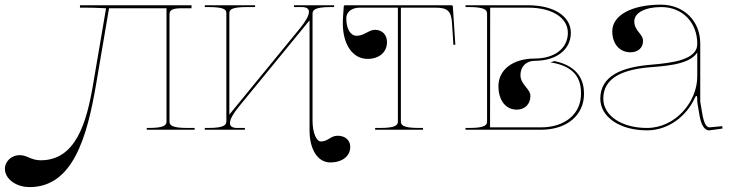

<svg xmlns="http://www.w3.org/2000/svg" viewBox="-248 -542 3050 802"><path d="M86 -520V-510H105C162 -510 178 -507.5 192.5 -507.5H195L141 -190.5C113.5 -27.5 68 127.5 -78 127.5C-118.5 127.5 -134.5 106 -165.5 106C-199.5 106 -227.5 131.5 -227.5 163C-227.5 205 -181.5 239.5 -124.5 239.5C56 239.5 115.5 33 153.5 -190.5L207.5 -507.5H447.5V-35C447.5 -20.5 441 -7.5 372.5 -7.5H365V0H565V-7.5H535C466.5 -7.5 460 -20.5 460 -35V-482.5C460 -501 474 -507.5 512.5 -507.5H552V-520Z M607.5 -520V-512.5H622.5C691 -512.5 697.5 -501 697.5 -486.5V-36C697.5 -21.5 691 -7.5 622.5 -7.5H607.5V0H775V-7.5H743C721.5 -7.5 712.5 -15 712.5 -28C712.5 -44 727 -69 751 -98L1045 -457V2.5C1045 83 1079.5 136.5 1131.5 136.5C1181.5 136.5 1215 110.5 1215 71.5C1215 43.5 1194 25 1162 25C1132.5 25 1122.5 49 1092 49C1075 49 1057.5 15 1057.5 -38V-484C1057.5 -498.5 1064 -512.5 1132.5 -512.5H1147.5V-520H980V-512.5H1012C1033.5 -512.5 1042.5 -505 1042.5 -492.5C1042.5 -476.5 1028 -451.5 1004 -422.5L710 -63.5V-486.5C710 -501 716.5 -512.5 785 -512.5H817.5V-520Z M1193 -520C1190 -520 1188 -517.5 1188 -515.5C1186.5 -492.5 1184 -466.5 1184 -444.5C1184 -355.5 1225.5 -296 1287.5 -296C1336 -296 1368.5 -324 1368.5 -366C1368.5 -397 1348.5 -417.5 1318 -417.5C1293.5 -417.5 1272.5 -392.5 1242 -392.5C1216 -392.5 1198.5 -421.5 1198.5 -465.5C1198.5 -492 1221 -510 1254.5 -510H1414V-35C1414 -20.5 1407.5 -7.5 1339 -7.5H1319V0H1519V-7.5H1501.5C1433 -7.5 1426.5 -20.5 1426.5 -35V-510H1571.5C1622 -510 1636.5 -495 1640 -447.5L1646 -354.5L1654 -355.5L1643.5 -515.5C1643.5 -519 1640 -520 1638.5 -520Z M1986.5 -288C2076.5 -288 2136.5 -335 2136.5 -405C2136.5 -474 2065.5 -520 1958.5 -520H1696.5V-512.5H1711.5C1777.5 -512.5 1786.5 -500 1786.5 -484.5V-35C1786.5 -20.5 1780 -7.5 1711.5 -7.5H1696.5V0H2011.5C2119.5 0 2191.5 -60 2191.5 -150.5C2191.5 -200 2172.5 -265 2068 -287L2051.5 -281.5C2165.5 -263.5 2179 -200 2179 -150.5C2179 -66 2112 -10 2011.5 -10H1799L1799.5 -510H1958.5C2058 -510 2124 -468 2124 -405C2124 -340.5 2069 -297.5 1986 -297.5C1895 -297.5 1834 -251.5 1834 -182C1834 -123 1864.5 -84 1910.5 -84C1944.5 -84 1967.5 -107 1967.5 -141C1967.5 -172 1926 -188 1926 -228.5C1926 -264 1950 -288 1986.5 -288Z M2512.5 -522.5C2390.5 -522.5 2309.5 -478 2309.5 -411.5C2309.5 -358.5 2340 -323.5 2386 -323.5C2417 -323.5 2438 -342.5 2438 -370.5C2438 -401.5 2401.5 -412.5 2401.5 -453C2401.5 -488.5 2446.5 -512.5 2514 -512.5C2603 -512.5 2664 -448 2664.5 -360.5V-357.5C2664.5 -352.5 2663.5 -347 2662 -341.5C2643.5 -281 2516 -276.5 2454 -270C2352 -259.5 2259.5 -226 2259.5 -130C2259.5 -53 2341.5 2.5 2454.5 2.5C2544.5 2.5 2619 -57 2653.5 -131C2656.5 -138 2659 -141.5 2661 -141.5C2663 -141.5 2664.5 -137 2664.5 -128V-117C2664.5 -113 2670 -83.5 2672.5 -68C2679 -27.5 2690.5 2.5 2715 2.5H2715.5L2770 -5L2769 -15L2715.5 -10C2701.5 -10.5 2692 -28 2685 -70L2677 -117.5V-360.5C2677 -454.5 2608.5 -522.5 2512.5 -522.5ZM2664.5 -323V-222.5C2664.5 -116.5 2573 -7.5 2454.5 -7.5C2348.5 -7.5 2272 -59 2272 -130C2272 -217.5 2354 -249.5 2455 -260C2510 -265.5 2631 -267.5 2664.5 -323Z"/></svg>

Font: ZnikomitNo24
Style: Regular
Weight: 500
Designer: gluk
Foundry: gluk
Version: Version 0.55